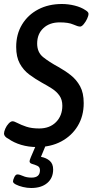

<svg xmlns="http://www.w3.org/2000/svg" viewBox="-23 -730 463 961"><path d="M162 6Q120 6 83 -5Q46 -16 18 -36Q9 -40 3 -47Q-3 -54 -3 -61Q-3 -71 3.5 -86Q10 -101 20.5 -112Q31 -123 40 -123Q48 -123 65 -114Q82 -105 108.5 -96Q135 -87 173 -87Q226 -87 257.5 -119Q289 -151 289 -201Q289 -231 274.5 -251.5Q260 -272 236.5 -287Q213 -302 187 -316Q153 -335 123.5 -357Q94 -379 76 -412Q58 -445 58 -495Q58 -559 87.5 -607.5Q117 -656 168.5 -683Q220 -710 287 -710Q319 -710 351 -702Q383 -694 405 -679Q420 -670 420 -661Q420 -651 413 -636Q406 -621 396 -609Q386 -597 378 -597Q367 -597 343.5 -607.5Q320 -618 276 -618Q225 -618 194 -589Q163 -560 163 -512Q163 -468 193 -444Q223 -420 269 -395Q303 -376 331.5 -353.5Q360 -331 378 -298Q396 -265 396 -214Q396 -149 366 -99.5Q336 -50 283.5 -22Q231 6 162 6ZM133 211Q113 211 92 206Q71 201 56.5 193.5Q42 186 42 178Q42 171 48.5 157Q55 143 64 143Q75 143 92.5 151Q110 159 135 159Q177 159 177 122Q177 106 164 100Q151 94 138 90.5Q125 87 125 77Q125 72 131.5 56.5Q138 41 157 -3H206L182 55Q209 60 226 75Q243 90 243 118Q243 161 213.5 186Q184 211 133 211Z"/></svg>

Font: Asap Condensed Condensed Medium
Style: Italic
Weight: 500
Width: 3
Italic angle: -6°
Designer: Pablo Cosgaya
Foundry: Omnibus-Type
Version: Version 3.001; ttfautohint (v1.8.4.7-5d5b)